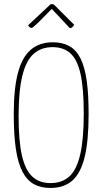

<svg xmlns="http://www.w3.org/2000/svg" viewBox="-20 -919 506 949"><path d="M230 10Q182 10 148 -8.5Q114 -27 91.5 -69.5Q69 -112 58.5 -182Q48 -252 48 -355Q48 -482 69 -560Q90 -638 133 -674Q176 -710 241 -710Q289 -710 323 -691Q357 -672 378 -630Q399 -588 408.5 -520.5Q418 -453 418 -355Q418 -223 398.5 -143Q379 -63 337.5 -26.5Q296 10 230 10ZM229 -14Q287 -14 323 -47Q359 -80 376.5 -155.5Q394 -231 394 -358Q394 -482 378 -553.5Q362 -625 328 -655.5Q294 -686 240 -686Q184 -686 146.5 -653Q109 -620 90.5 -545Q72 -470 72 -343Q72 -222 88.5 -150Q105 -78 140 -46Q175 -14 229 -14ZM325 -780Q325 -780 311.5 -794.5Q298 -809 280.5 -827.5Q263 -846 249.5 -860.5Q236 -875 236 -875Q236 -875 222 -861Q208 -847 189.5 -828Q171 -809 155.5 -795Q140 -781 138 -781Q128 -781 123.5 -787.5Q119 -794 119 -794L229 -897Q231 -899 237 -899Q240 -899 243.5 -897.5Q247 -896 251 -892Q251 -892 265.5 -877.5Q280 -863 299 -844Q318 -825 332.5 -810.5Q347 -796 347 -796Q347 -796 340.5 -788Q334 -780 325 -780Z"/></svg>

Font: Yanone Kaffeesatz ExtraLight ExtraLight
Style: Regular
Weight: 250
Version: Version 2.003